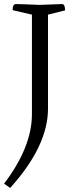

<svg xmlns="http://www.w3.org/2000/svg" viewBox="-24 -720 359 944"><path d="M133 -159V-648L38 -670Q38 -700 54 -700Q77 -700 170 -696L281 -700Q296 -700 296 -669L212 -648V-186Q212 -2 26 204L-4 183Q133 3 133 -159Z"/></svg>

Font: Mate
Style: Regular
Weight: 400
Designer: Eduardo Rodriguez Tunni
Foundry: Eduardo Rodriguez Tunni
Version: Version 1.002